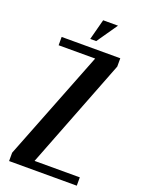

<svg xmlns="http://www.w3.org/2000/svg" viewBox="-159 -926 738 997"><g transform="rotate(20 210.0 -427.0)"><path d="M59 -653V-699H383V-653L147 -46H397V0H23V-46L261 -653ZM202 -740 232 -854H314L235 -740Z"/></g></svg>

Font: Moniqa ExtBd Paragraph
Style: Regular
Weight: 800
Designer: Rajesh Rajput
Foundry: Rajesh Rajput
Version: Version 1.000